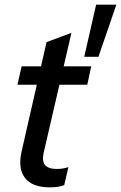

<svg xmlns="http://www.w3.org/2000/svg" viewBox="-20 -795 520 825"><path d="M194 10Q118 10 87 -31Q56 -72 73 -145L180 -614L287 -654L167 -136Q160 -102 174 -85.5Q188 -69 225 -69Q240 -69 252.5 -71.5Q265 -74 274 -77L256 0Q245 5 230 7.5Q215 10 194 10ZM55 -431 73 -510H372L355 -431ZM403 -551H342L393 -775H480Z"/></svg>

Font: Instrument Sans SemiCondensed Medium
Style: Italic
Weight: 500
Width: 4
Italic angle: -13°
Designer: Rodrigo Fuenzalida
Foundry: fragTYPE
Version: Version 1.000;gftools[0.9.28]